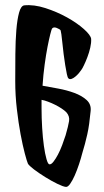

<svg xmlns="http://www.w3.org/2000/svg" viewBox="-20 -732 409 756"><path d="M147.5 -394.5Q174.8 -389.6 209 -383.3Q243.2 -377 272.5 -366.2Q301.8 -355.5 320.8 -338.4Q339.8 -321.3 336.9 -294.9Q334 -266.6 331.1 -244.6Q328.1 -222.7 323.7 -203.1Q319.3 -183.6 314.5 -165.5Q309.6 -147.5 303.7 -127.9Q298.8 -108.4 291 -85Q283.2 -61.5 274.4 -41.5Q265.6 -21.5 256.3 -8.3Q247.1 4.9 239.3 3.9Q228.5 2.9 205.6 -8.3Q182.6 -19.5 158.2 -34.7Q133.8 -49.8 113.8 -64.9Q93.8 -80.1 89.8 -87.9Q85.9 -96.7 77.6 -127.9Q69.3 -159.2 61 -203.6Q52.7 -248 46.4 -302.2Q40 -356.4 40 -412.1Q40 -466.8 40.5 -519.5Q41 -572.3 44.4 -614.3Q47.9 -656.2 55.2 -682.6Q62.5 -709 75.2 -710.9Q113.3 -714.8 158.7 -700.2Q204.1 -685.5 243.7 -663.6Q283.2 -641.6 310.1 -617.7Q336.9 -593.8 338.9 -579.1Q339.8 -563.5 335.4 -544.4Q331.1 -525.4 324.2 -507.3Q317.4 -489.3 310.5 -475.1Q303.7 -460.9 299.8 -456.1Q295.9 -450.2 289.6 -442.9Q283.2 -435.5 275.9 -429.7Q268.6 -423.8 261.7 -421.4Q254.9 -418.9 250 -422.9Q246.1 -425.8 243.2 -440.4Q240.2 -455.1 236.8 -475.6Q233.4 -496.1 230.5 -519.5Q227.5 -543 225.6 -563Q223.6 -583 221.7 -596.7Q219.7 -610.4 218.8 -612.3Q215.8 -617.2 203.1 -622.1Q190.4 -627 184.6 -619.1Q182.6 -615.2 177.7 -596.2Q172.9 -577.1 167 -546.9Q161.1 -516.6 155.8 -477.5Q150.4 -438.5 147.5 -394.5ZM174.8 -85Q181.6 -84 190.4 -95.2Q199.2 -106.4 208 -123Q216.8 -139.6 224.6 -160.2Q232.4 -180.7 238.3 -199.2Q249 -236.3 252 -255.4Q254.9 -274.4 241.2 -290Q234.4 -296.9 222.7 -304.7Q210.9 -312.5 197.3 -319.3Q183.6 -326.2 169.4 -331.5Q155.3 -336.9 143.6 -338.9V-305.7Q143.6 -267.6 146 -228.5Q148.4 -189.5 152.8 -157.7Q157.2 -126 163.1 -105.5Q168.9 -85 174.8 -85Z"/></svg>

Font: Jolly Lodger
Style: Regular
Weight: 400
Designer: Stuart Sandler
Foundry: Font Diner, Inc
Version: Version 1.000